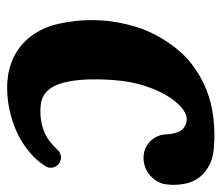

<svg xmlns="http://www.w3.org/2000/svg" viewBox="-61 -543 616 534"><g transform="rotate(90 247.0 -276.0)"><path d="M374.5 -563.5Q411.1 -563.5 434.6 -552.5Q458 -541.5 471.7 -524.4Q485.4 -507.3 490 -486.6Q494.6 -465.8 494.1 -446.3Q493.7 -439.9 493.2 -434.3Q492.7 -428.7 491.7 -423.3Q489.3 -414.6 484.9 -406.2Q480.5 -397.9 473.6 -391.1Q462.4 -378.9 449.2 -373.5Q430.7 -365.2 410.2 -367.7Q389.6 -370.1 374 -384.8Q365.2 -393.1 360.1 -403.8Q355 -414.6 354 -426.3Q353.5 -428.7 353.5 -430.7Q353.5 -432.6 353.5 -435.1Q352.5 -447.8 348.6 -459.7Q344.7 -471.7 336.4 -478.5Q329.6 -483.9 323.2 -485.6Q316.9 -487.3 311.5 -487.3Q309.6 -486.8 306.6 -486.8Q294.4 -485.8 278.1 -471.9Q261.7 -458 246.1 -432.4Q230.5 -406.7 218.3 -369.1Q206.1 -331.5 202.6 -282.7Q195.8 -184.6 213.4 -133.3Q231 -82 279.8 -80.6Q300.8 -79.6 317.9 -82.8Q335 -85.9 348.9 -92Q362.8 -98.1 374.3 -107.2Q385.7 -116.2 396.5 -127.4Q397 -128.4 397.9 -129.4Q398.9 -130.4 399.4 -130.6Q399.9 -130.9 400.4 -131.8Q405.8 -135.7 413.1 -137.2Q418.9 -138.7 426.8 -136.2Q438 -132.3 443.4 -122.1Q448.7 -111.8 445.3 -100.6Q444.8 -100.1 444.8 -99.9Q444.8 -99.6 444.3 -99.1Q442.9 -94.7 440.4 -91.8Q425.8 -69.3 405.5 -52Q385.3 -34.7 362.1 -22.2Q338.9 -9.8 313.7 -2Q288.6 5.9 264.2 9.3Q239.7 12.7 217 12Q194.3 11.2 175.8 6.8Q145.5 -0.5 124 -14.4Q102.5 -28.3 87.9 -45.4Q73.2 -62.5 64 -81.1Q54.7 -99.6 49.8 -116.7Q43 -140.6 38.6 -176.5Q34.2 -212.4 37.1 -254.2Q40 -295.9 53 -340.8Q65.9 -385.7 93.3 -428.2Q121.6 -472.7 156.7 -500Q191.9 -527.3 229.2 -542Q266.6 -556.6 304 -561Q341.3 -565.4 374.5 -564V-563.5Z"/></g></svg>

Font: Brush Lettering One
Style: Bold Italic
Weight: 400
Italic angle: -7°
Designer: Eben Sorkin
Foundry: Eben Sorkin
Version: Version 1.001